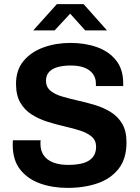

<svg xmlns="http://www.w3.org/2000/svg" viewBox="-20 -905 681 935"><path d="M309 10Q236 10 175.5 -11.5Q115 -33 78.5 -79Q42 -125 42 -200Q42 -206 42 -211.5Q42 -217 43 -222H178Q177 -217 177 -213Q177 -209 177 -204Q177 -172 192.5 -149Q208 -126 238.5 -114Q269 -102 311 -102Q358 -102 388 -111.5Q418 -121 433 -141Q448 -161 448 -190Q448 -221 426.5 -239.5Q405 -258 370.5 -269Q336 -280 294.5 -289.5Q253 -299 211.5 -312Q170 -325 135 -347Q100 -369 79 -405Q58 -441 58 -497Q58 -564 94.5 -608Q131 -652 191.5 -674Q252 -696 323 -696Q394 -696 452 -675.5Q510 -655 545 -611.5Q580 -568 580 -499V-486H447V-498Q447 -525 432.5 -545Q418 -565 391 -575.5Q364 -586 325 -586Q289 -586 261.5 -578.5Q234 -571 219 -554.5Q204 -538 204 -512Q204 -482 225 -464Q246 -446 281 -435.5Q316 -425 358.5 -415.5Q401 -406 442.5 -393.5Q484 -381 519 -359.5Q554 -338 575 -302.5Q596 -267 596 -212Q596 -132 558 -83.5Q520 -35 455.5 -12.5Q391 10 309 10ZM142 -757 257 -885H387L501 -757H395L305 -857H339L246 -757Z"/></svg>

Font: Chivo Medium SemiBold
Style: Regular
Weight: 600
Version: Version 2.002